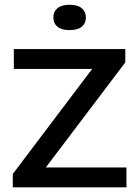

<svg xmlns="http://www.w3.org/2000/svg" viewBox="-20 -806 599 826"><path d="M35 0V-57.5L392 -530L395 -509.5H39.5V-595H519V-537.5L161.5 -65L158.5 -85.5H524V0ZM279.5 -676.5Q244.5 -676.5 227 -691.2Q209.5 -706 209.5 -730.5Q209.5 -755.5 227 -770.5Q244.5 -785.5 279.5 -785.5Q314.5 -785.5 332 -770.5Q349.5 -755.5 349.5 -730.5Q349.5 -706 332 -691.2Q314.5 -676.5 279.5 -676.5Z"/></svg>

Font: Encode Sans SC SemiExpanded Medium
Style: Regular
Weight: 500
Width: 6
Designer: Multiple Designers
Foundry: Impallari Type
Version: Version 3.002